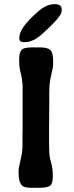

<svg xmlns="http://www.w3.org/2000/svg" viewBox="-20 -932 356 921"><path d="M101.6 -730H91.8Q72.8 -730 72.8 -747.6V-752.9Q72.8 -796.9 158.2 -873Q202.1 -912.1 239.7 -912.1H242.2Q275.9 -912.1 275.9 -887.2V-878.9Q275.9 -853 184.1 -770.5Q139.2 -730 101.6 -730ZM69.3 -101.6V-118.7Q69.3 -126 75.2 -149.4Q87.9 -199.7 87.9 -231.9V-291.5L88.4 -309.1V-525.9Q85 -563 78.4 -586.2Q71.8 -609.4 71.8 -648.2Q71.8 -687 90.3 -697.8Q102.1 -704.6 138.2 -704.6H173.3Q208 -704.6 221.4 -691.9Q234.9 -679.2 234.9 -642.1V-625Q234.9 -609.4 225.8 -572Q216.8 -534.7 216.8 -504.4L216.3 -487.3V-417.5L215.8 -400.4V-339.4L215.3 -321.8V-287.1Q215.3 -217.8 216.6 -196.8Q217.8 -175.8 225.6 -149.7Q233.4 -123.5 233.4 -85.7Q233.4 -47.9 218 -39.6Q202.6 -31.2 167.5 -31.2H132.3Q97.7 -31.2 87.4 -40.5Q69.3 -56.6 69.3 -101.6Z"/></svg>

Font: Averia Sans Libre
Style: Bold
Weight: 700
Version: Version 1.002